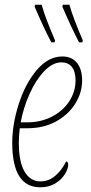

<svg xmlns="http://www.w3.org/2000/svg" viewBox="-20 -786 388 816"><path d="M32 -179Q32 -257 59.5 -343.5Q87 -430 136 -488Q185 -546 245 -546Q285 -546 307 -519Q329 -492 329 -444Q329 -392 299.5 -345Q270 -298 217.5 -269.5Q165 -241 98 -241H64Q60 -207 60 -179Q60 -98 84.5 -56.5Q109 -15 152 -15Q187 -15 215 -39Q243 -63 261 -100Q265 -100 267.5 -96Q270 -92 270 -86Q270 -69 256 -46Q242 -23 215 -6.5Q188 10 151 10Q32 10 32 -179ZM96 -266Q153 -266 200 -290Q247 -314 274 -355Q301 -396 301 -444Q301 -483 285 -502Q269 -521 241 -521Q204 -521 168 -483.5Q132 -446 105.5 -386.5Q79 -327 68 -266ZM127 -758 129 -766H157Q171 -714 214 -614L212 -606H198Q165 -669 127 -758ZM245 -758 247 -766H275Q289 -714 332 -614L330 -606H316Q283 -669 245 -758Z"/></svg>

Font: Noto Serif CondThin
Style: Italic
Weight: 250
Width: 3
Italic angle: -12°
Designer: Monotype Design Team
Foundry: Monotype Imaging Inc.
Version: Version 1.001